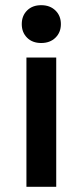

<svg xmlns="http://www.w3.org/2000/svg" viewBox="-20 -721 319 741"><path d="M64 -628Q64 -660 84.5 -680.5Q105 -701 139 -701Q173 -701 194 -680.5Q215 -660 215 -628Q215 -596 194 -575.5Q173 -555 139 -555Q105 -555 84.5 -575.5Q64 -596 64 -628ZM82 -499H197V0H82Z"/></svg>

Font: Bai Jamjuree SemiBold
Style: Regular
Weight: 600
Version: Version 1.000; ttfautohint (v1.6)